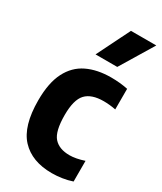

<svg xmlns="http://www.w3.org/2000/svg" viewBox="-205 -881 813 965"><g transform="rotate(30 201.5 -399.0)"><path d="M268.5 10.5Q152.5 10.5 89.8 -56.8Q27 -124 27 -273Q27 -374.5 58.8 -436.8Q90.5 -499 149 -527.2Q207.5 -555.5 288 -555.5Q340 -555.5 385 -546V-426.5Q367 -430 348.8 -431.8Q330.5 -433.5 315 -433.5Q244.5 -433.5 211.8 -398.8Q179 -364 179 -275.5Q179 -181 209.5 -146.5Q240 -112 300.5 -112Q337 -112 385 -128V-8Q357 1.5 327 6Q297 10.5 268.5 10.5ZM161 -616.5 256 -808H403L287 -616.5Z"/></g></svg>

Font: Encode Sans Condensed Condensed
Style: Bold
Weight: 700
Width: 3
Designer: Multiple Designers
Foundry: Impallari Type
Version: Version 3.000; ttfautohint (v1.8.3) -l 8 -r 50 -G 200 -x 14 